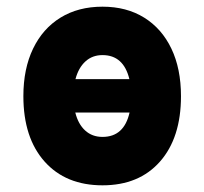

<svg xmlns="http://www.w3.org/2000/svg" viewBox="-20 -543 612 575"><path d="M287 12Q177 12 113.5 -59.2Q50 -130.5 50 -255Q50 -337 79 -397.2Q108 -457.5 161.2 -490.2Q214.5 -523 287 -523Q359 -523 411.8 -490.2Q464.5 -457.5 493.2 -397.5Q522 -337.5 522 -255Q522 -130.5 459.2 -59.2Q396.5 12 287 12ZM287 -378Q256.5 -378 235.8 -359Q215 -340 206 -306H367.5Q350 -378 287 -378ZM287 -133Q351.5 -133 368 -206H205.5Q214 -171.5 235 -152.2Q256 -133 287 -133Z"/></svg>

Font: Overpass Black
Style: Regular
Weight: 900
Designer: Delve Withrington, Dave Bailey, Thomas Jockin
Foundry: Delve Fonts LLC
Version: Version 4.000; ttfautohint (v1.8.3)